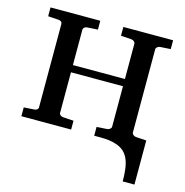

<svg xmlns="http://www.w3.org/2000/svg" viewBox="-97 -573 790 820"><g transform="rotate(15 298.0 -163.0)"><path d="M518 156H569V-39L522 -42C514 -43 505 -49 505 -57V-425C505 -433 514 -439 522 -440L569 -443V-482H349V-443L396 -440C404 -439 413 -433 413 -425V-269H183V-425C183 -434 191 -439 200 -440L247 -443V-482H27V-443L74 -440C84 -439 90 -434 90 -425V-57C90 -49 83 -44 74 -43L27 -40V-1H247V-40L200 -43C191 -44 183 -49 183 -58V-237H413V-58C413 -50 404 -44 396 -43L349 -40V-1H377C404 -1 427 2 445 8C504 26 517 77 517 156Z"/></g></svg>

Font: Veleka
Style: Regular
Weight: 400
Designer: Stefan Peev, Context Ltd, 2016; SIL International, 1997-2014.
Foundry: Stefan Peev, Context Ltd, 2016
Version: Version 1.000